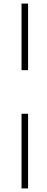

<svg xmlns="http://www.w3.org/2000/svg" viewBox="-20 -800 260 1070"><path d="M100 -780V-409H136.5V-780ZM100 -166V250H136.5V-166Z"/></svg>

Font: Bodoni* 06pt Medium
Style: Regular
Weight: 500
Version: Version 2.3